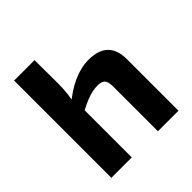

<svg xmlns="http://www.w3.org/2000/svg" viewBox="-188 -838 977 977"><g transform="rotate(-45 300.5 -350.0)"><path d="M404 -507Q544 -507 544 -370V0H396V-324Q396 -357 384 -369.5Q372 -382 343 -382Q311 -382 277 -370Q243 -358 193 -332L180 -408Q235 -456 292 -481.5Q349 -507 404 -507ZM208 -700 209 -529Q209 -490 204.5 -455Q200 -420 194 -396L208 -383V0H61V-700Z"/></g></svg>

Font: Exo 2
Style: Bold
Weight: 700
Designer: Natanael Gama
Foundry: Natanael Gama
Version: Version 2.010